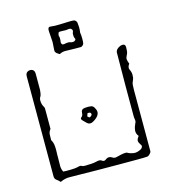

<svg xmlns="http://www.w3.org/2000/svg" viewBox="-94 -676 679 760"><g transform="rotate(-15 245.0 -295.5)"><path d="M62 7Q56 0 48 -5.5Q40 -11 40 -22V-431Q40 -445 49.5 -449.5Q59 -454 68 -450Q77 -446 77 -432V-367Q77 -363 75.5 -353.5Q74 -344 72 -341Q67 -334 67 -325.5Q67 -317 69 -310Q71 -303 74.5 -297.5Q78 -292 77 -284V-206Q69 -197 68.5 -185Q68 -173 68 -163Q74 -153 75.5 -143Q77 -133 77 -122Q77 -116 76.5 -100Q76 -84 76 -54Q76 -42 82 -30Q92 -29 112.5 -29.5Q133 -30 140 -32Q154 -36 158 -33Q162 -30 172 -30Q203 -30 218.5 -34Q234 -38 240 -33Q249 -26 256.5 -32Q264 -38 271 -38Q278 -38 283.5 -34Q289 -30 295 -30Q299 -30 310 -33Q321 -36 332 -37.5Q343 -39 347 -36Q355 -31 369.5 -28.5Q384 -26 402 -36Q406 -39 408 -43.5Q410 -48 407 -52Q399 -63 398.5 -70.5Q398 -78 407 -89Q397 -101 399 -115Q401 -129 408 -143Q411 -148 409.5 -155.5Q408 -163 408 -170Q408 -229 408 -295Q408 -361 409 -420Q409 -425 409 -430Q409 -435 413 -441Q418 -447 426.5 -451Q435 -455 442.5 -453.5Q450 -452 450 -440Q450 -421 446 -413.5Q442 -406 440 -399.5Q438 -393 445 -375Q435 -362 440.5 -351Q446 -340 446 -330Q446 -316 443.5 -311Q441 -306 438.5 -299Q436 -292 436 -268Q436 -261 436 -234.5Q436 -208 436 -173Q436 -138 436 -103.5Q436 -69 436 -45Q436 -21 436 -19Q436 -14 429.5 -7.5Q423 -1 418 -1Q410 0 377.5 0Q345 0 301 0Q257 0 213 -0.5Q169 -1 137 -1.5Q105 -2 98 -2Q90 -2 81.5 0Q73 2 62 7ZM222 -192 208 -206Q200 -214 207 -219Q214 -224 214 -235Q214 -250 230 -251.5Q246 -253 256 -251Q263 -250 268.5 -240.5Q274 -231 274 -223Q274 -215 268 -207Q261 -198 247 -190Q233 -182 222 -192ZM235 -212Q238 -209 242 -211.5Q246 -214 247 -216Q249 -217 249 -220Q249 -226 244 -228Q241 -229 237 -228.5Q233 -228 233 -224Q233 -220 231 -219Q229 -218 231 -216ZM190 -483Q189 -482 180 -488.5Q171 -495 172 -503L174 -537L171 -582Q170 -599 181.5 -597.5Q193 -596 212 -596Q218 -596 231 -596.5Q244 -597 258 -597.5Q272 -598 277 -597Q281 -597 285 -592.5Q289 -588 289 -584Q290 -579 290.5 -567Q291 -555 289 -544Q291 -533 291 -519.5Q291 -506 290 -501Q290 -497 285.5 -492.5Q281 -488 277 -488Q272 -488 258.5 -488Q245 -488 232 -488.5Q219 -489 213 -489Q201 -489 190 -483ZM255 -516Q259 -516 262.5 -520.5Q266 -525 262 -529Q261 -532 260.5 -535Q260 -538 260 -539V-545Q260 -551 261 -551Q265 -559 261.5 -564Q258 -569 255 -569Q250 -570 246 -569Q242 -568 237 -568Q230 -568 222 -568.5Q214 -569 208 -568Q204 -562 204 -555V-552Q206 -551 206 -542Q206 -533 205 -529Q204 -522 209 -517Q215 -516 216.5 -516.5Q218 -517 225 -518Q227 -518 230 -518.5Q233 -519 239 -518Q241 -517 246 -516Q251 -515 255 -516Z"/></g></svg>

Font: Sankofa Display
Style: Regular
Weight: 400
Designer: Batsirai Madzonga
Foundry: Batsirai Madzonga
Version: Version 1.000; ttfautohint (v1.8.4.7-5d5b)